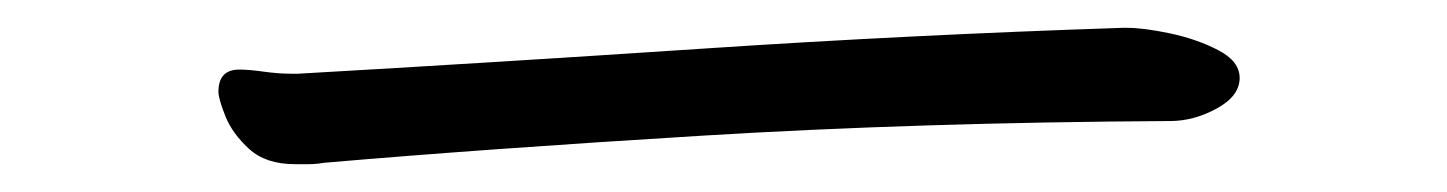

<svg xmlns="http://www.w3.org/2000/svg" viewBox="-20 -407 1040 138"><path d="M790 -387Q802 -387 821 -383Q840 -379 855.5 -371Q871 -363 871 -351Q871 -338 854.5 -329Q838 -320 821 -320Q641 -319 485 -309.5Q329 -300 213 -290Q207 -289 202 -289Q197 -289 192 -289Q171 -289 159 -300Q147 -311 142 -323.5Q137 -336 137 -341Q137 -357 152 -357Q159 -357 169.5 -355.5Q180 -354 190 -354H194Q334 -362 484.5 -372Q635 -382 787 -387Z"/></svg>

Font: Moon Stars Kai T
Style: Regular
Weight: 400
Designer: GuiWonder
Version: Version 1.101